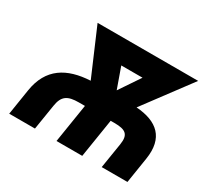

<svg xmlns="http://www.w3.org/2000/svg" viewBox="-146 -911 1174 1111"><g transform="rotate(30 441.0 -355.5)"><path d="M30 0H202L229 -168C240 -238 272 -258 347 -258H387L346 0H518L559 -258H584C660 -258 686 -238 675 -168L648 0H820L847 -171C871 -322 792 -390 650 -400L882 -711H210L343 -401C189 -393 82 -331 57 -171ZM452 -566H594L501 -428Z"/></g></svg>

Font: Asimov Pro
Style: UltObl
Weight: 900
Designer: Google
Version: Version 2.000980; 2014